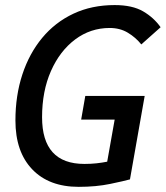

<svg xmlns="http://www.w3.org/2000/svg" viewBox="-20 -723 650 753"><path d="M288.6 9.8Q171.9 9.8 106.2 -59.1Q40.5 -127.9 40.5 -250.5Q40.5 -348.1 67.6 -430.7Q94.7 -513.2 145.5 -574.5Q196.3 -635.7 268.1 -669.4Q339.8 -703.1 429.7 -703.1Q499 -703.1 541.3 -678.5Q583.5 -653.8 609.9 -616.2L534.2 -548.8Q512.2 -576.2 481.4 -594.7Q450.7 -613.3 410.2 -613.3Q335 -613.3 274.9 -568.4Q214.8 -523.4 179.9 -444.6Q145 -365.7 145 -263.2Q145 -80.1 311 -80.1Q335.9 -80.1 358.4 -82.5Q380.9 -85 400.4 -88.9L429.7 -253.9H298.3L314.5 -346.7H547.4L489.7 -19.5Q467.3 -13.2 412.1 -1.7Q356.9 9.8 288.6 9.8Z"/></svg>

Font: Cascadia Mono
Style: Italic
Weight: 400
Italic angle: -10°
Monospace: yes
Designer: Aaron Bell
Foundry: Saja Typeworks
Version: Version 2404.023; ttfautohint (v1.8.4)